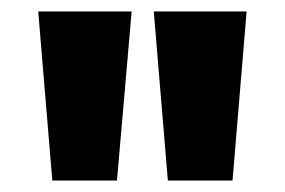

<svg xmlns="http://www.w3.org/2000/svg" viewBox="-20 -720 496 334"><path d="M272 -406 247.5 -700H409L384.5 -406ZM71 -406 46.5 -700H209L183.5 -406Z"/></svg>

Font: Overpass ExtraBold
Style: Regular
Weight: 800
Designer: Delve Withrington, Dave Bailey, Thomas Jockin
Foundry: Delve Fonts LLC
Version: Version 4.000; ttfautohint (v1.8.3)